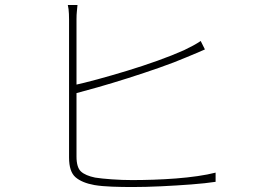

<svg xmlns="http://www.w3.org/2000/svg" viewBox="-20 -771 1040 773"><path d="M292 -751Q291 -738 289.5 -725.5Q288 -713 288 -693Q288 -682 288 -642Q288 -602 288 -545.5Q288 -489 288 -426Q288 -363 288 -304.5Q288 -246 288 -202.5Q288 -159 288 -141Q288 -97 306 -80.5Q324 -64 363 -56Q388 -52 430 -49Q472 -46 512 -46Q552 -46 597.5 -47.5Q643 -49 688.5 -52.5Q734 -56 775.5 -62Q817 -68 848 -76V-39Q809 -33 750.5 -28.5Q692 -24 629 -21Q566 -18 512 -18Q472 -18 431 -19.5Q390 -21 360 -26Q310 -35 284 -57.5Q258 -80 258 -137Q258 -157 258 -201.5Q258 -246 258 -305.5Q258 -365 258 -427.5Q258 -490 258 -546.5Q258 -603 258 -642.5Q258 -682 258 -693Q258 -705 257.5 -715Q257 -725 256 -734Q255 -743 253 -751ZM273 -427Q315 -436 372 -451.5Q429 -467 491.5 -486Q554 -505 614 -526.5Q674 -548 721 -569Q740 -578 757.5 -587.5Q775 -597 788 -606L805 -572Q791 -566 771.5 -557.5Q752 -549 732 -541Q683 -520 621.5 -498.5Q560 -477 495.5 -456.5Q431 -436 373 -419.5Q315 -403 273 -392Z"/></svg>

Font: Noto Sans SC Thin Thin
Style: Regular
Weight: 250
Version: Version 2.004-H2;hotconv 1.0.118;makeotfexe 2.5.65603